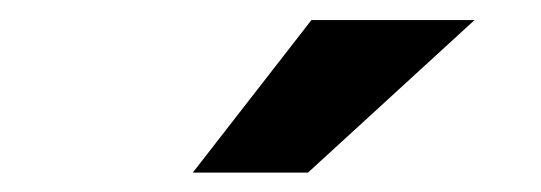

<svg xmlns="http://www.w3.org/2000/svg" viewBox="-20 -748 552 196"><path d="M176.8 -571.8 297.9 -727.5H464.4L294.4 -571.8Z"/></svg>

Font: Inter Display Extra Bold
Style: Italic
Weight: 800
Italic angle: -9.39999°
Designer: Rasmus Andersson
Foundry: rsms
Version: Version 4.000;git-4fc901f